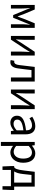

<svg xmlns="http://www.w3.org/2000/svg" viewBox="1757 -2353 825 4379"><g transform="rotate(90 2169.5 -163.5)"><path d="M197 -543 304 -288Q316 -253 328.5 -220.5Q341 -188 353 -155H357Q370 -188 383 -220.5Q396 -253 407 -288L511 -543H616V0H533V-245Q533 -263 534 -286.5Q535 -310 536.5 -335.5Q538 -361 540 -386Q542 -411 543 -432H539Q527 -400 513.5 -367Q500 -334 488 -304L385 -51H324L219 -304Q206 -334 193 -367Q180 -400 169 -432H164Q165 -411 167 -386Q169 -361 170.5 -335.5Q172 -310 173 -286.5Q174 -263 174 -245V0H92V-543Z M799 -543H888V-316Q888 -273 884.5 -221Q881 -169 879 -116H883Q899 -141 919.5 -174Q940 -207 955 -232L1161 -543H1246V0H1157V-227Q1157 -271 1160 -322.5Q1163 -374 1166 -428H1162Q1146 -402 1125.5 -369Q1105 -336 1090 -311L884 0H799Z M1399 13Q1384 13 1372.5 11Q1361 9 1350 5L1367 -79Q1372 -77 1377.5 -76Q1383 -75 1391 -75Q1420 -75 1438.5 -102.5Q1457 -130 1464 -191Q1475 -279 1485 -366.5Q1495 -454 1506 -543H1839V0H1747V-469H1578Q1569 -394 1560.5 -318.5Q1552 -243 1541 -168Q1519 13 1399 13Z M2022 -543H2111V-316Q2111 -273 2107.5 -221Q2104 -169 2102 -116H2106Q2122 -141 2142.5 -174Q2163 -207 2178 -232L2384 -543H2469V0H2380V-227Q2380 -271 2383 -322.5Q2386 -374 2389 -428H2385Q2369 -402 2348.5 -369Q2328 -336 2313 -311L2107 0H2022Z M2778 13Q2744 13 2715 2.5Q2686 -8 2664.5 -27.5Q2643 -47 2631 -75.5Q2619 -104 2619 -141Q2619 -230 2699.5 -277.5Q2780 -325 2953 -344Q2953 -370 2948 -395Q2943 -420 2930.5 -439Q2918 -458 2896 -469.5Q2874 -481 2841 -481Q2793 -481 2751.5 -463Q2710 -445 2678 -423L2642 -486Q2661 -498 2684.5 -510.5Q2708 -523 2735 -533Q2762 -543 2792.5 -549.5Q2823 -556 2856 -556Q2906 -556 2941.5 -540Q2977 -524 2999.5 -495Q3022 -466 3033 -425Q3044 -384 3044 -334V0H2969L2961 -65H2958Q2919 -33 2874 -10Q2829 13 2778 13ZM2804 -60Q2844 -60 2878.5 -78.5Q2913 -97 2953 -132V-285Q2884 -276 2837.5 -263.5Q2791 -251 2762 -233.5Q2733 -216 2720.5 -194.5Q2708 -173 2708 -147Q2708 -100 2735.5 -80Q2763 -60 2804 -60Z M3292 -543 3300 -481H3303Q3340 -511 3384 -533.5Q3428 -556 3476 -556Q3529 -556 3569 -536.5Q3609 -517 3636.5 -481Q3664 -445 3678 -394Q3692 -343 3692 -280Q3692 -210 3672.5 -155.5Q3653 -101 3620.5 -63.5Q3588 -26 3545.5 -6.5Q3503 13 3456 13Q3420 13 3382 -3Q3344 -19 3308 -48L3306 -50L3308 45V229H3217V-543ZM3308 -120Q3345 -88 3379.5 -75.5Q3414 -63 3441 -63Q3475 -63 3503.5 -78Q3532 -93 3553 -120.5Q3574 -148 3585.5 -188Q3597 -228 3597 -279Q3597 -324 3589 -361Q3581 -398 3564 -424.5Q3547 -451 3520 -465.5Q3493 -480 3454 -480Q3419 -480 3383.5 -461Q3348 -442 3308 -405Z M3767 -17V-74H3793Q3805 -80 3815 -92Q3825 -104 3834.5 -128.5Q3844 -153 3852.5 -194.5Q3861 -236 3869 -302L3898 -543H4236V-74H4314V-17L4305 192H4226V0H3855V192H3776ZM4144 -74V-469H3970L3950 -285Q3942 -204 3925.5 -153.5Q3909 -103 3890 -74Z"/></g></svg>

Font: Kinto Sans
Style: Regular
Weight: 400
Designer: Authors: Ryoko NISHIZUKA  (kana & ideographs); Paul D. Hunt (Latin, Greek & Cyrillic); Wenlong ZHANG  (bopomofo); Sandol
Foundry: Adobe Systems Incorporated, ookami Inc.
Version: Version 0.001